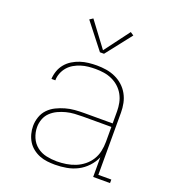

<svg xmlns="http://www.w3.org/2000/svg" viewBox="-138 -861 876 974"><g transform="rotate(20 300.0 -374.0)"><path d="M269 8Q248 8 226.5 5.5Q205 3 185 -5Q165 -13 148 -26.5Q131 -40 120 -58Q109 -76 103.5 -97Q98 -118 98 -139Q98 -164 106.5 -188.5Q115 -213 132.5 -231Q150 -249 172.5 -260Q195 -271 219.5 -278Q244 -285 269 -287Q294 -289 319 -289H473V-355Q473 -377 468.5 -399.5Q464 -422 453 -442Q442 -462 425 -477.5Q408 -493 387 -502.5Q366 -512 343.5 -515.5Q321 -519 298 -519Q278 -519 258.5 -517Q239 -515 220 -509Q201 -503 183.5 -493Q166 -483 153 -468Q140 -453 132.5 -434Q125 -415 125 -395H104Q105 -417 112.5 -438.5Q120 -460 134.5 -477.5Q149 -495 168.5 -507Q188 -519 209.5 -526Q231 -533 253.5 -535.5Q276 -538 298 -538Q324 -538 349 -534Q374 -530 397.5 -519.5Q421 -509 440 -492Q459 -475 471.5 -452.5Q484 -430 489 -405Q494 -380 494 -355V-19H564V0H473V-106Q461 -78 439 -54.5Q417 -31 389.5 -17Q362 -3 331 2.5Q300 8 269 8ZM272 -11Q297 -11 322.5 -15Q348 -19 371.5 -28.5Q395 -38 415 -54Q435 -70 448.5 -91.5Q462 -113 467.5 -138.5Q473 -164 473 -189V-270H319Q297 -270 274.5 -268.5Q252 -267 230.5 -261.5Q209 -256 188.5 -246.5Q168 -237 151.5 -221.5Q135 -206 127 -184.5Q119 -163 119 -141Q119 -112 130.5 -85Q142 -58 164.5 -40.5Q187 -23 215.5 -17Q244 -11 272 -11ZM289 -606 181 -744 199 -756 300 -621 401 -756 419 -744 311 -606Z"/></g></svg>

Font: Iosevka Curly Slab ThEx
Style: Regular
Weight: 100
Width: 7
Monospace: yes
Designer: Belleve Invis
Foundry: Belleve Invis
Version: Version 11.1.0; ttfautohint (v1.8.3)